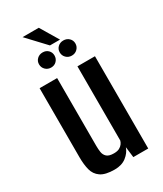

<svg xmlns="http://www.w3.org/2000/svg" viewBox="-189 -812 757 892"><g transform="rotate(-30 190.0 -366.5)"><path d="M153 7Q103 7 78.5 -10Q54 -27 46.5 -56.5Q39 -86 39 -124V-495H133V-131Q133 -113 135.5 -97Q138 -81 149.5 -70.5Q161 -60 187 -60Q206 -60 217 -66Q228 -72 234 -80.5Q240 -89 242 -97V-495H336V0H256L249 -57Q240 -31 215.5 -12Q191 7 153 7ZM134 -551Q116 -551 104 -563Q92 -575 92 -592Q92 -609 104 -620.5Q116 -632 134 -632Q152 -632 163.5 -620.5Q175 -609 175 -592Q175 -575 163.5 -563Q152 -551 134 -551ZM245 -551Q227 -551 215 -563Q203 -575 203 -592Q203 -609 215 -620.5Q227 -632 245 -632Q263 -632 275 -620.5Q287 -609 287 -592Q287 -575 275 -563Q263 -551 245 -551ZM180 -643 89 -740H176L234 -643Z"/></g></svg>

Font: Alumni Sans SemiBold
Style: Regular
Weight: 600
Designer: Robert E. Leuschke
Foundry: Robert E. Leuschke
Version: Version 1.018